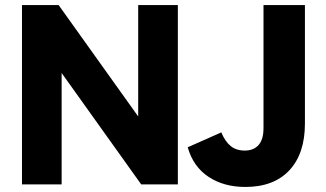

<svg xmlns="http://www.w3.org/2000/svg" viewBox="-20 -730 1292 760"><path d="M527 -710H684V0H539L224 -441V0H67V-710H212L527 -269ZM951 10Q866 10 805.5 -30Q745 -70 723 -147L856 -206Q871 -170 893 -152Q915 -134 949 -134Q984 -134 1003.5 -156Q1023 -178 1023 -223V-710H1187V-241Q1187 -122 1125.5 -56Q1064 10 951 10Z"/></svg>

Font: Livvic
Style: Bold
Weight: 700
Designer: Jacques Le Bailly, Baron von Fonthausen
Version: Version 1.001; ttfautohint (v1.8.2)